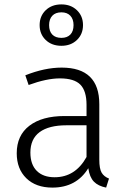

<svg xmlns="http://www.w3.org/2000/svg" viewBox="-20 -841 576 872"><path d="M475 -30 462 11Q426 4 406.5 -16Q387 -36 381 -77Q327 11 218 11Q143 11 99.5 -31.5Q56 -74 56 -145Q56 -226 113.5 -270Q171 -314 273 -314H373V-365Q373 -428 345 -456.5Q317 -485 252 -485Q192 -485 110 -455L95 -499Q183 -534 260 -534Q431 -534 431 -368V-116Q431 -75 441.5 -57Q452 -39 475 -30ZM373 -128V-272H282Q202 -272 160 -241Q118 -210 118 -148Q118 -94 147 -65Q176 -36 228 -36Q322 -36 373 -128ZM357 -727Q357 -686 329.5 -659.5Q302 -633 259 -633Q215 -633 187.5 -659.5Q160 -686 160 -727Q160 -768 187.5 -794.5Q215 -821 259 -821Q302 -821 329.5 -794.5Q357 -768 357 -727ZM203 -727Q203 -699 217.5 -684Q232 -669 259 -669Q285 -669 299.5 -684Q314 -699 314 -727Q314 -754 299.5 -769.5Q285 -785 259 -785Q232 -785 217.5 -769.5Q203 -754 203 -727Z"/></svg>

Font: Statis Sans Light
Style: Regular
Weight: 300
Designer: bBox Type GmbH
Foundry: bBox Type GmbH
Version: Version 1.000